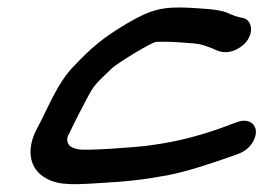

<svg xmlns="http://www.w3.org/2000/svg" viewBox="-20 -471 686 500"><path d="M610.2 -424.8C598.7 -426.3 583.9 -432.1 572.8 -437.3C548.2 -448.3 497.2 -448.8 470.2 -451C404.8 -453.5 374.5 -447.8 309.1 -408.9C245.7 -371.5 215.1 -343.7 173.7 -300.2C129.4 -256.7 102 -182.7 77.6 -138.5C46.6 -82.2 59.3 -36.8 86.8 -15.6C121 11.3 158.8 11.2 236.4 5.9C319 1.3 350.5 -3 416.3 -14.5C476.8 -26.7 534.5 -47.1 585.6 -64.9L602.1 -71C633.5 -82.6 647.9 -112 646.4 -130.3C644.9 -148 627.4 -163.9 598 -153.1L581.2 -147.2C580.8 -147.1 580.2 -146.9 579.8 -146.7C516.5 -121.7 442.1 -101.2 365.5 -91.8C340.6 -88.2 202.3 -77.4 182.8 -82.4C171.6 -84.9 165.8 -87.8 162.4 -90.8C156 -96.5 151.2 -108.4 159 -120.9C159.6 -121.9 160.5 -123.6 161.1 -124.9C171.8 -148.5 197.1 -197.7 211.4 -223.8C228.2 -255.2 240.5 -262.8 272.3 -293.9C286.8 -307 373 -360.6 387.2 -362C422 -363.4 448.7 -360.6 484.1 -358.1C512.9 -354.5 509.3 -352.9 533 -345C539.1 -343 563.7 -324.6 598.9 -343.9C645.8 -369.8 641.3 -420.7 610.2 -424.8Z"/></svg>

Font: Just Breathe
Style: BdObl7
Weight: 400
Foundry: Cannot Into Space Fonts
Version: Version 0.72